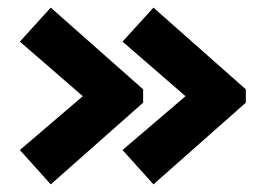

<svg xmlns="http://www.w3.org/2000/svg" viewBox="-20 -576 696 503"><path d="M32 -183 197 -324 32 -467 113 -556 355 -342V-307L113 -93ZM301 -183 466 -324 301 -467 382 -556 624 -342V-307L382 -93Z"/></svg>

Font: Prompt SemiBold
Style: Regular
Weight: 600
Designer: Katatrad Team
Foundry: CadsonDemak
Version: Version 1.001